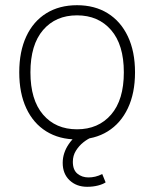

<svg xmlns="http://www.w3.org/2000/svg" viewBox="-20 -528 593 738"><path d="M276 8Q208 8 158 -23Q108 -54 81 -112Q54 -170 54 -250Q54 -330 81 -388Q108 -446 158 -477Q208 -508 276 -508Q344 -508 394 -477Q444 -446 471.5 -388Q499 -330 499 -250Q499 -170 471.5 -112Q444 -54 394 -23Q344 8 276 8ZM276 -31Q358 -31 407 -87.5Q456 -144 456 -250Q456 -356 407 -412.5Q358 -469 276 -469Q194 -469 145.5 -412.5Q97 -356 97 -250Q97 -144 145.5 -87.5Q194 -31 276 -31ZM315 190Q274 190 247.5 165Q221 140 221 98Q221 60 244.5 25.5Q268 -9 311 -31L332 0Q317 6 300.5 19Q284 32 272 51Q260 70 260 94Q260 125 277.5 139.5Q295 154 320 154Q333 154 346 151Q359 148 373 141L386 173Q376 180 357 185Q338 190 315 190Z"/></svg>

Font: Mulish ExtraLight
Style: Regular
Weight: 200
Designer: Vernon Adams
Foundry: Vernon Adams
Version: Version 3.603